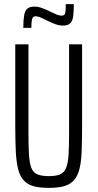

<svg xmlns="http://www.w3.org/2000/svg" viewBox="-20 -903 473 931"><path d="M217 8Q171 8 141.5 -0.5Q112 -9 94 -29.5Q76 -50 67.5 -84.5Q59 -119 56.5 -171Q54 -223 54 -295V-688H118V-261Q118 -195 120.5 -153.5Q123 -112 132 -89Q141 -66 161.5 -57.5Q182 -49 217 -49Q252 -49 271.5 -57.5Q291 -66 300.5 -89Q310 -112 312.5 -153.5Q315 -195 315 -261V-688H378V-295Q378 -223 376 -171Q374 -119 365.5 -84.5Q357 -50 339 -29.5Q321 -9 291.5 -0.5Q262 8 217 8ZM93 -768Q93 -805 97 -828Q101 -851 112.5 -861Q124 -871 147 -871Q165 -871 184 -864Q203 -857 223 -847Q239 -839 253.5 -833Q268 -827 279 -827Q294 -827 296.5 -841Q299 -855 299 -883H338Q338 -845 334.5 -822Q331 -799 319.5 -789Q308 -779 285 -779Q268 -779 249.5 -785.5Q231 -792 211 -802Q194 -810 179.5 -817Q165 -824 152 -824Q139 -824 135.5 -810Q132 -796 132 -768Z"/></svg>

Font: Saira ExtraCondensed
Style: Regular
Weight: 400
Width: 2
Designer: Hector Gatti with collaboration of the Omnibus-Type team
Foundry: Omnibus-Type
Version: Version 1.101